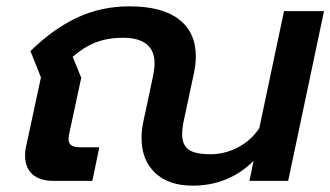

<svg xmlns="http://www.w3.org/2000/svg" viewBox="-20 -570 1041 605"><path d="M426 -135Q426 -160 432 -188L462 -329Q467 -354 467 -370Q467 -451 367 -451Q321 -451 283.5 -437Q246 -423 209 -391L236 -325L199 -153Q196 -141 196 -132Q196 -118 205 -112Q214 -106 234 -106H293L271 0H149Q105 0 82 -21Q59 -42 59 -80Q59 -96 63 -112L109 -326L76 -409Q146 -478 222 -514Q298 -550 388 -550Q491 -550 544 -509Q597 -468 597 -392Q597 -368 591 -339L560 -194Q554 -167 554 -147Q554 -113 574.5 -98.5Q595 -84 644 -84Q688 -84 729.5 -105.5Q771 -127 797 -166L875 -535H1001L888 0H766L779 -63Q700 15 587 15Q511 15 468.5 -25.5Q426 -66 426 -135Z"/></svg>

Font: Prompt Medium
Style: Italic
Weight: 500
Italic angle: -12°
Designer: Katatrad Team
Foundry: CadsonDemak
Version: Version 1.001